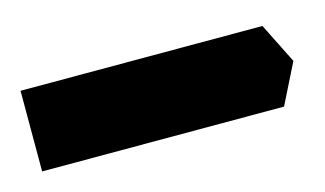

<svg xmlns="http://www.w3.org/2000/svg" viewBox="-32 -165 389 230"><g transform="rotate(-15 162.5 -50.0)"><path d="M0 0V-100H300L325 -50L300 0Z"/></g></svg>

Font: Marhey Light
Style: Bold
Weight: 700
Version: Version 1.000